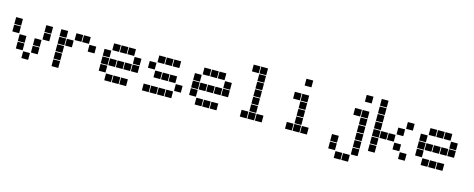

<svg xmlns="http://www.w3.org/2000/svg" viewBox="-37 -1481 6075 2462"><g transform="rotate(15 3000.0 -250.0)"><path d="M6 -495Q5 -495 5 -495Q5 -495 5 -494V-406Q5 -405 5 -405Q5 -405 6 -405H94Q95 -405 95 -405Q95 -405 95 -406V-494Q95 -495 95 -495Q95 -495 94 -495ZM406 -495Q405 -495 405 -495Q405 -495 405 -494V-406Q405 -405 405 -405Q405 -405 406 -405H494Q495 -405 495 -405Q495 -405 495 -406V-494Q495 -495 495 -495Q495 -495 494 -495ZM6 -395Q5 -395 5 -395Q5 -395 5 -394V-306Q5 -305 5 -305Q5 -305 6 -305H94Q95 -305 95 -305Q95 -305 95 -306V-394Q95 -395 95 -395Q95 -395 94 -395ZM406 -395Q405 -395 405 -395Q405 -395 405 -394V-306Q405 -305 405 -305Q405 -305 406 -305H494Q495 -305 495 -305Q495 -305 495 -306V-394Q495 -395 495 -395Q495 -395 494 -395ZM106 -295Q105 -295 105 -295Q105 -295 105 -294V-206Q105 -205 105 -205Q105 -205 106 -205H194Q195 -205 195 -205Q195 -205 195 -206V-294Q195 -295 195 -295Q195 -295 194 -295ZM306 -295Q305 -295 305 -295Q305 -295 305 -294V-206Q305 -205 305 -205Q305 -205 306 -205H394Q395 -205 395 -205Q395 -205 395 -206V-294Q395 -295 395 -295Q395 -295 394 -295ZM106 -195Q105 -195 105 -195Q105 -195 105 -194V-106Q105 -105 105 -105Q105 -105 106 -105H194Q195 -105 195 -105Q195 -105 195 -106V-194Q195 -195 195 -195Q195 -195 194 -195ZM306 -195Q305 -195 305 -195Q305 -195 305 -194V-106Q305 -105 305 -105Q305 -105 306 -105H394Q395 -105 395 -105Q395 -105 395 -106V-194Q395 -195 395 -195Q395 -195 394 -195ZM206 -95Q205 -95 205 -95Q205 -95 205 -94V-6Q205 -5 205 -5Q205 -5 206 -5H294Q295 -5 295 -5Q295 -5 295 -6V-94Q295 -95 295 -95Q295 -95 294 -95Z M606 -495Q605 -495 605 -495Q605 -495 605 -494V-406Q605 -405 605 -405Q605 -405 606 -405H694Q695 -405 695 -405Q695 -405 695 -406V-494Q695 -495 695 -495Q695 -495 694 -495ZM806 -495Q805 -495 805 -495Q805 -495 805 -494V-406Q805 -405 805 -405Q805 -405 806 -405H894Q895 -405 895 -405Q895 -405 895 -406V-494Q895 -495 895 -495Q895 -495 894 -495ZM906 -495Q905 -495 905 -495Q905 -495 905 -494V-406Q905 -405 905 -405Q905 -405 906 -405H994Q995 -405 995 -405Q995 -405 995 -406V-494Q995 -495 995 -495Q995 -495 994 -495ZM606 -395Q605 -395 605 -395Q605 -395 605 -394V-306Q605 -305 605 -305Q605 -305 606 -305H694Q695 -305 695 -305Q695 -305 695 -306V-394Q695 -395 695 -395Q695 -395 694 -395ZM706 -395Q705 -395 705 -395Q705 -395 705 -394V-306Q705 -305 705 -305Q705 -305 706 -305H794Q795 -305 795 -305Q795 -305 795 -306V-394Q795 -395 795 -395Q795 -395 794 -395ZM1006 -395Q1005 -395 1005 -395Q1005 -395 1005 -394V-306Q1005 -305 1005 -305Q1005 -305 1006 -305H1094Q1095 -305 1095 -305Q1095 -305 1095 -306V-394Q1095 -395 1095 -395Q1095 -395 1094 -395ZM606 -295Q605 -295 605 -295Q605 -295 605 -294V-206Q605 -205 605 -205Q605 -205 606 -205H694Q695 -205 695 -205Q695 -205 695 -206V-294Q695 -295 695 -295Q695 -295 694 -295ZM606 -195Q605 -195 605 -195Q605 -195 605 -194V-106Q605 -105 605 -105Q605 -105 606 -105H694Q695 -105 695 -105Q695 -105 695 -106V-194Q695 -195 695 -195Q695 -195 694 -195ZM606 -95Q605 -95 605 -95Q605 -95 605 -94V-6Q605 -5 605 -5Q605 -5 606 -5H694Q695 -5 695 -5Q695 -5 695 -6V-94Q695 -95 695 -95Q695 -95 694 -95Z M1306 -495Q1305 -495 1305 -495Q1305 -495 1305 -494V-406Q1305 -405 1305 -405Q1305 -405 1306 -405H1394Q1395 -405 1395 -405Q1395 -405 1395 -406V-494Q1395 -495 1395 -495Q1395 -495 1394 -495ZM1406 -495Q1405 -495 1405 -495Q1405 -495 1405 -494V-406Q1405 -405 1405 -405Q1405 -405 1406 -405H1494Q1495 -405 1495 -405Q1495 -405 1495 -406V-494Q1495 -495 1495 -495Q1495 -495 1494 -495ZM1506 -495Q1505 -495 1505 -495Q1505 -495 1505 -494V-406Q1505 -405 1505 -405Q1505 -405 1506 -405H1594Q1595 -405 1595 -405Q1595 -405 1595 -406V-494Q1595 -495 1595 -495Q1595 -495 1594 -495ZM1206 -395Q1205 -395 1205 -395Q1205 -395 1205 -394V-306Q1205 -305 1205 -305Q1205 -305 1206 -305H1294Q1295 -305 1295 -305Q1295 -305 1295 -306V-394Q1295 -395 1295 -395Q1295 -395 1294 -395ZM1606 -395Q1605 -395 1605 -395Q1605 -395 1605 -394V-306Q1605 -305 1605 -305Q1605 -305 1606 -305H1694Q1695 -305 1695 -305Q1695 -305 1695 -306V-394Q1695 -395 1695 -395Q1695 -395 1694 -395ZM1206 -295Q1205 -295 1205 -295Q1205 -295 1205 -294V-206Q1205 -205 1205 -205Q1205 -205 1206 -205H1294Q1295 -205 1295 -205Q1295 -205 1295 -206V-294Q1295 -295 1295 -295Q1295 -295 1294 -295ZM1306 -295Q1305 -295 1305 -295Q1305 -295 1305 -294V-206Q1305 -205 1305 -205Q1305 -205 1306 -205H1394Q1395 -205 1395 -205Q1395 -205 1395 -206V-294Q1395 -295 1395 -295Q1395 -295 1394 -295ZM1406 -295Q1405 -295 1405 -295Q1405 -295 1405 -294V-206Q1405 -205 1405 -205Q1405 -205 1406 -205H1494Q1495 -205 1495 -205Q1495 -205 1495 -206V-294Q1495 -295 1495 -295Q1495 -295 1494 -295ZM1506 -295Q1505 -295 1505 -295Q1505 -295 1505 -294V-206Q1505 -205 1505 -205Q1505 -205 1506 -205H1594Q1595 -205 1595 -205Q1595 -205 1595 -206V-294Q1595 -295 1595 -295Q1595 -295 1594 -295ZM1606 -295Q1605 -295 1605 -295Q1605 -295 1605 -294V-206Q1605 -205 1605 -205Q1605 -205 1606 -205H1694Q1695 -205 1695 -205Q1695 -205 1695 -206V-294Q1695 -295 1695 -295Q1695 -295 1694 -295ZM1206 -195Q1205 -195 1205 -195Q1205 -195 1205 -194V-106Q1205 -105 1205 -105Q1205 -105 1206 -105H1294Q1295 -105 1295 -105Q1295 -105 1295 -106V-194Q1295 -195 1295 -195Q1295 -195 1294 -195ZM1306 -95Q1305 -95 1305 -95Q1305 -95 1305 -94V-6Q1305 -5 1305 -5Q1305 -5 1306 -5H1394Q1395 -5 1395 -5Q1395 -5 1395 -6V-94Q1395 -95 1395 -95Q1395 -95 1394 -95ZM1406 -95Q1405 -95 1405 -95Q1405 -95 1405 -94V-6Q1405 -5 1405 -5Q1405 -5 1406 -5H1494Q1495 -5 1495 -5Q1495 -5 1495 -6V-94Q1495 -95 1495 -95Q1495 -95 1494 -95ZM1506 -95Q1505 -95 1505 -95Q1505 -95 1505 -94V-6Q1505 -5 1505 -5Q1505 -5 1506 -5H1594Q1595 -5 1595 -5Q1595 -5 1595 -6V-94Q1595 -95 1595 -95Q1595 -95 1594 -95Z M1906 -495Q1905 -495 1905 -495Q1905 -495 1905 -494V-406Q1905 -405 1905 -405Q1905 -405 1906 -405H1994Q1995 -405 1995 -405Q1995 -405 1995 -406V-494Q1995 -495 1995 -495Q1995 -495 1994 -495ZM2006 -495Q2005 -495 2005 -495Q2005 -495 2005 -494V-406Q2005 -405 2005 -405Q2005 -405 2006 -405H2094Q2095 -405 2095 -405Q2095 -405 2095 -406V-494Q2095 -495 2095 -495Q2095 -495 2094 -495ZM2106 -495Q2105 -495 2105 -495Q2105 -495 2105 -494V-406Q2105 -405 2105 -405Q2105 -405 2106 -405H2194Q2195 -405 2195 -405Q2195 -405 2195 -406V-494Q2195 -495 2195 -495Q2195 -495 2194 -495ZM1806 -395Q1805 -395 1805 -395Q1805 -395 1805 -394V-306Q1805 -305 1805 -305Q1805 -305 1806 -305H1894Q1895 -305 1895 -305Q1895 -305 1895 -306V-394Q1895 -395 1895 -395Q1895 -395 1894 -395ZM1906 -295Q1905 -295 1905 -295Q1905 -295 1905 -294V-206Q1905 -205 1905 -205Q1905 -205 1906 -205H1994Q1995 -205 1995 -205Q1995 -205 1995 -206V-294Q1995 -295 1995 -295Q1995 -295 1994 -295ZM2006 -295Q2005 -295 2005 -295Q2005 -295 2005 -294V-206Q2005 -205 2005 -205Q2005 -205 2006 -205H2094Q2095 -205 2095 -205Q2095 -205 2095 -206V-294Q2095 -295 2095 -295Q2095 -295 2094 -295ZM2106 -295Q2105 -295 2105 -295Q2105 -295 2105 -294V-206Q2105 -205 2105 -205Q2105 -205 2106 -205H2194Q2195 -205 2195 -205Q2195 -205 2195 -206V-294Q2195 -295 2195 -295Q2195 -295 2194 -295ZM2206 -195Q2205 -195 2205 -195Q2205 -195 2205 -194V-106Q2205 -105 2205 -105Q2205 -105 2206 -105H2294Q2295 -105 2295 -105Q2295 -105 2295 -106V-194Q2295 -195 2295 -195Q2295 -195 2294 -195ZM1806 -95Q1805 -95 1805 -95Q1805 -95 1805 -94V-6Q1805 -5 1805 -5Q1805 -5 1806 -5H1894Q1895 -5 1895 -5Q1895 -5 1895 -6V-94Q1895 -95 1895 -95Q1895 -95 1894 -95ZM1906 -95Q1905 -95 1905 -95Q1905 -95 1905 -94V-6Q1905 -5 1905 -5Q1905 -5 1906 -5H1994Q1995 -5 1995 -5Q1995 -5 1995 -6V-94Q1995 -95 1995 -95Q1995 -95 1994 -95ZM2006 -95Q2005 -95 2005 -95Q2005 -95 2005 -94V-6Q2005 -5 2005 -5Q2005 -5 2006 -5H2094Q2095 -5 2095 -5Q2095 -5 2095 -6V-94Q2095 -95 2095 -95Q2095 -95 2094 -95ZM2106 -95Q2105 -95 2105 -95Q2105 -95 2105 -94V-6Q2105 -5 2105 -5Q2105 -5 2106 -5H2194Q2195 -5 2195 -5Q2195 -5 2195 -6V-94Q2195 -95 2195 -95Q2195 -95 2194 -95Z M2506 -495Q2505 -495 2505 -495Q2505 -495 2505 -494V-406Q2505 -405 2505 -405Q2505 -405 2506 -405H2594Q2595 -405 2595 -405Q2595 -405 2595 -406V-494Q2595 -495 2595 -495Q2595 -495 2594 -495ZM2606 -495Q2605 -495 2605 -495Q2605 -495 2605 -494V-406Q2605 -405 2605 -405Q2605 -405 2606 -405H2694Q2695 -405 2695 -405Q2695 -405 2695 -406V-494Q2695 -495 2695 -495Q2695 -495 2694 -495ZM2706 -495Q2705 -495 2705 -495Q2705 -495 2705 -494V-406Q2705 -405 2705 -405Q2705 -405 2706 -405H2794Q2795 -405 2795 -405Q2795 -405 2795 -406V-494Q2795 -495 2795 -495Q2795 -495 2794 -495ZM2406 -395Q2405 -395 2405 -395Q2405 -395 2405 -394V-306Q2405 -305 2405 -305Q2405 -305 2406 -305H2494Q2495 -305 2495 -305Q2495 -305 2495 -306V-394Q2495 -395 2495 -395Q2495 -395 2494 -395ZM2806 -395Q2805 -395 2805 -395Q2805 -395 2805 -394V-306Q2805 -305 2805 -305Q2805 -305 2806 -305H2894Q2895 -305 2895 -305Q2895 -305 2895 -306V-394Q2895 -395 2895 -395Q2895 -395 2894 -395ZM2406 -295Q2405 -295 2405 -295Q2405 -295 2405 -294V-206Q2405 -205 2405 -205Q2405 -205 2406 -205H2494Q2495 -205 2495 -205Q2495 -205 2495 -206V-294Q2495 -295 2495 -295Q2495 -295 2494 -295ZM2506 -295Q2505 -295 2505 -295Q2505 -295 2505 -294V-206Q2505 -205 2505 -205Q2505 -205 2506 -205H2594Q2595 -205 2595 -205Q2595 -205 2595 -206V-294Q2595 -295 2595 -295Q2595 -295 2594 -295ZM2606 -295Q2605 -295 2605 -295Q2605 -295 2605 -294V-206Q2605 -205 2605 -205Q2605 -205 2606 -205H2694Q2695 -205 2695 -205Q2695 -205 2695 -206V-294Q2695 -295 2695 -295Q2695 -295 2694 -295ZM2706 -295Q2705 -295 2705 -295Q2705 -295 2705 -294V-206Q2705 -205 2705 -205Q2705 -205 2706 -205H2794Q2795 -205 2795 -205Q2795 -205 2795 -206V-294Q2795 -295 2795 -295Q2795 -295 2794 -295ZM2806 -295Q2805 -295 2805 -295Q2805 -295 2805 -294V-206Q2805 -205 2805 -205Q2805 -205 2806 -205H2894Q2895 -205 2895 -205Q2895 -205 2895 -206V-294Q2895 -295 2895 -295Q2895 -295 2894 -295ZM2406 -195Q2405 -195 2405 -195Q2405 -195 2405 -194V-106Q2405 -105 2405 -105Q2405 -105 2406 -105H2494Q2495 -105 2495 -105Q2495 -105 2495 -106V-194Q2495 -195 2495 -195Q2495 -195 2494 -195ZM2506 -95Q2505 -95 2505 -95Q2505 -95 2505 -94V-6Q2505 -5 2505 -5Q2505 -5 2506 -5H2594Q2595 -5 2595 -5Q2595 -5 2595 -6V-94Q2595 -95 2595 -95Q2595 -95 2594 -95ZM2606 -95Q2605 -95 2605 -95Q2605 -95 2605 -94V-6Q2605 -5 2605 -5Q2605 -5 2606 -5H2694Q2695 -5 2695 -5Q2695 -5 2695 -6V-94Q2695 -95 2695 -95Q2695 -95 2694 -95ZM2706 -95Q2705 -95 2705 -95Q2705 -95 2705 -94V-6Q2705 -5 2705 -5Q2705 -5 2706 -5H2794Q2795 -5 2795 -5Q2795 -5 2795 -6V-94Q2795 -95 2795 -95Q2795 -95 2794 -95Z M3106 -695Q3105 -695 3105 -695Q3105 -695 3105 -694V-606Q3105 -605 3105 -605Q3105 -605 3106 -605H3194Q3195 -605 3195 -605Q3195 -605 3195 -606V-694Q3195 -695 3195 -695Q3195 -695 3194 -695ZM3206 -695Q3205 -695 3205 -695Q3205 -695 3205 -694V-606Q3205 -605 3205 -605Q3205 -605 3206 -605H3294Q3295 -605 3295 -605Q3295 -605 3295 -606V-694Q3295 -695 3295 -695Q3295 -695 3294 -695ZM3206 -595Q3205 -595 3205 -595Q3205 -595 3205 -594V-506Q3205 -505 3205 -505Q3205 -505 3206 -505H3294Q3295 -505 3295 -505Q3295 -505 3295 -506V-594Q3295 -595 3295 -595Q3295 -595 3294 -595ZM3206 -495Q3205 -495 3205 -495Q3205 -495 3205 -494V-406Q3205 -405 3205 -405Q3205 -405 3206 -405H3294Q3295 -405 3295 -405Q3295 -405 3295 -406V-494Q3295 -495 3295 -495Q3295 -495 3294 -495ZM3206 -395Q3205 -395 3205 -395Q3205 -395 3205 -394V-306Q3205 -305 3205 -305Q3205 -305 3206 -305H3294Q3295 -305 3295 -305Q3295 -305 3295 -306V-394Q3295 -395 3295 -395Q3295 -395 3294 -395ZM3206 -295Q3205 -295 3205 -295Q3205 -295 3205 -294V-206Q3205 -205 3205 -205Q3205 -205 3206 -205H3294Q3295 -205 3295 -205Q3295 -205 3295 -206V-294Q3295 -295 3295 -295Q3295 -295 3294 -295ZM3206 -195Q3205 -195 3205 -195Q3205 -195 3205 -194V-106Q3205 -105 3205 -105Q3205 -105 3206 -105H3294Q3295 -105 3295 -105Q3295 -105 3295 -106V-194Q3295 -195 3295 -195Q3295 -195 3294 -195ZM3106 -95Q3105 -95 3105 -95Q3105 -95 3105 -94V-6Q3105 -5 3105 -5Q3105 -5 3106 -5H3194Q3195 -5 3195 -5Q3195 -5 3195 -6V-94Q3195 -95 3195 -95Q3195 -95 3194 -95ZM3206 -95Q3205 -95 3205 -95Q3205 -95 3205 -94V-6Q3205 -5 3205 -5Q3205 -5 3206 -5H3294Q3295 -5 3295 -5Q3295 -5 3295 -6V-94Q3295 -95 3295 -95Q3295 -95 3294 -95ZM3306 -95Q3305 -95 3305 -95Q3305 -95 3305 -94V-6Q3305 -5 3305 -5Q3305 -5 3306 -5H3394Q3395 -5 3395 -5Q3395 -5 3395 -6V-94Q3395 -95 3395 -95Q3395 -95 3394 -95Z M3806 -695Q3805 -695 3805 -695Q3805 -695 3805 -694V-606Q3805 -605 3805 -605Q3805 -605 3806 -605H3894Q3895 -605 3895 -605Q3895 -605 3895 -606V-694Q3895 -695 3895 -695Q3895 -695 3894 -695ZM3706 -495Q3705 -495 3705 -495Q3705 -495 3705 -494V-406Q3705 -405 3705 -405Q3705 -405 3706 -405H3794Q3795 -405 3795 -405Q3795 -405 3795 -406V-494Q3795 -495 3795 -495Q3795 -495 3794 -495ZM3806 -495Q3805 -495 3805 -495Q3805 -495 3805 -494V-406Q3805 -405 3805 -405Q3805 -405 3806 -405H3894Q3895 -405 3895 -405Q3895 -405 3895 -406V-494Q3895 -495 3895 -495Q3895 -495 3894 -495ZM3806 -395Q3805 -395 3805 -395Q3805 -395 3805 -394V-306Q3805 -305 3805 -305Q3805 -305 3806 -305H3894Q3895 -305 3895 -305Q3895 -305 3895 -306V-394Q3895 -395 3895 -395Q3895 -395 3894 -395ZM3806 -295Q3805 -295 3805 -295Q3805 -295 3805 -294V-206Q3805 -205 3805 -205Q3805 -205 3806 -205H3894Q3895 -205 3895 -205Q3895 -205 3895 -206V-294Q3895 -295 3895 -295Q3895 -295 3894 -295ZM3806 -195Q3805 -195 3805 -195Q3805 -195 3805 -194V-106Q3805 -105 3805 -105Q3805 -105 3806 -105H3894Q3895 -105 3895 -105Q3895 -105 3895 -106V-194Q3895 -195 3895 -195Q3895 -195 3894 -195ZM3706 -95Q3705 -95 3705 -95Q3705 -95 3705 -94V-6Q3705 -5 3705 -5Q3705 -5 3706 -5H3794Q3795 -5 3795 -5Q3795 -5 3795 -6V-94Q3795 -95 3795 -95Q3795 -95 3794 -95ZM3806 -95Q3805 -95 3805 -95Q3805 -95 3805 -94V-6Q3805 -5 3805 -5Q3805 -5 3806 -5H3894Q3895 -5 3895 -5Q3895 -5 3895 -6V-94Q3895 -95 3895 -95Q3895 -95 3894 -95ZM3906 -95Q3905 -95 3905 -95Q3905 -95 3905 -94V-6Q3905 -5 3905 -5Q3905 -5 3906 -5H3994Q3995 -5 3995 -5Q3995 -5 3995 -6V-94Q3995 -95 3995 -95Q3995 -95 3994 -95Z M4606 -695Q4605 -695 4605 -695Q4605 -695 4605 -694V-606Q4605 -605 4605 -605Q4605 -605 4606 -605H4694Q4695 -605 4695 -605Q4695 -605 4695 -606V-694Q4695 -695 4695 -695Q4695 -695 4694 -695ZM4506 -495Q4505 -495 4505 -495Q4505 -495 4505 -494V-406Q4505 -405 4505 -405Q4505 -405 4506 -405H4594Q4595 -405 4595 -405Q4595 -405 4595 -406V-494Q4595 -495 4595 -495Q4595 -495 4594 -495ZM4606 -495Q4605 -495 4605 -495Q4605 -495 4605 -494V-406Q4605 -405 4605 -405Q4605 -405 4606 -405H4694Q4695 -405 4695 -405Q4695 -405 4695 -406V-494Q4695 -495 4695 -495Q4695 -495 4694 -495ZM4606 -395Q4605 -395 4605 -395Q4605 -395 4605 -394V-306Q4605 -305 4605 -305Q4605 -305 4606 -305H4694Q4695 -305 4695 -305Q4695 -305 4695 -306V-394Q4695 -395 4695 -395Q4695 -395 4694 -395ZM4606 -295Q4605 -295 4605 -295Q4605 -295 4605 -294V-206Q4605 -205 4605 -205Q4605 -205 4606 -205H4694Q4695 -205 4695 -205Q4695 -205 4695 -206V-294Q4695 -295 4695 -295Q4695 -295 4694 -295ZM4606 -195Q4605 -195 4605 -195Q4605 -195 4605 -194V-106Q4605 -105 4605 -105Q4605 -105 4606 -105H4694Q4695 -105 4695 -105Q4695 -105 4695 -106V-194Q4695 -195 4695 -195Q4695 -195 4694 -195ZM4306 -95Q4305 -95 4305 -95Q4305 -95 4305 -94V-6Q4305 -5 4305 -5Q4305 -5 4306 -5H4394Q4395 -5 4395 -5Q4395 -5 4395 -6V-94Q4395 -95 4395 -95Q4395 -95 4394 -95ZM4606 -95Q4605 -95 4605 -95Q4605 -95 4605 -94V-6Q4605 -5 4605 -5Q4605 -5 4606 -5H4694Q4695 -5 4695 -5Q4695 -5 4695 -6V-94Q4695 -95 4695 -95Q4695 -95 4694 -95ZM4306 5Q4305 5 4305 5Q4305 5 4305 6V94Q4305 95 4305 95Q4305 95 4306 95H4394Q4395 95 4395 95Q4395 95 4395 94V6Q4395 5 4395 5Q4395 5 4394 5ZM4606 5Q4605 5 4605 5Q4605 5 4605 6V94Q4605 95 4605 95Q4605 95 4606 95H4694Q4695 95 4695 95Q4695 95 4695 94V6Q4695 5 4695 5Q4695 5 4694 5ZM4406 105Q4405 105 4405 105Q4405 105 4405 106V194Q4405 195 4405 195Q4405 195 4406 195H4494Q4495 195 4495 195Q4495 195 4495 194V106Q4495 105 4495 105Q4495 105 4494 105ZM4506 105Q4505 105 4505 105Q4505 105 4505 106V194Q4505 195 4505 195Q4505 195 4506 195H4594Q4595 195 4595 195Q4595 195 4595 194V106Q4595 105 4595 105Q4595 105 4594 105Z M4806 -695Q4805 -695 4805 -695Q4805 -695 4805 -694V-606Q4805 -605 4805 -605Q4805 -605 4806 -605H4894Q4895 -605 4895 -605Q4895 -605 4895 -606V-694Q4895 -695 4895 -695Q4895 -695 4894 -695ZM4806 -595Q4805 -595 4805 -595Q4805 -595 4805 -594V-506Q4805 -505 4805 -505Q4805 -505 4806 -505H4894Q4895 -505 4895 -505Q4895 -505 4895 -506V-594Q4895 -595 4895 -595Q4895 -595 4894 -595ZM4806 -495Q4805 -495 4805 -495Q4805 -495 4805 -494V-406Q4805 -405 4805 -405Q4805 -405 4806 -405H4894Q4895 -405 4895 -405Q4895 -405 4895 -406V-494Q4895 -495 4895 -495Q4895 -495 4894 -495ZM5206 -495Q5205 -495 5205 -495Q5205 -495 5205 -494V-406Q5205 -405 5205 -405Q5205 -405 5206 -405H5294Q5295 -405 5295 -405Q5295 -405 5295 -406V-494Q5295 -495 5295 -495Q5295 -495 5294 -495ZM4806 -395Q4805 -395 4805 -395Q4805 -395 4805 -394V-306Q4805 -305 4805 -305Q4805 -305 4806 -305H4894Q4895 -305 4895 -305Q4895 -305 4895 -306V-394Q4895 -395 4895 -395Q4895 -395 4894 -395ZM5106 -395Q5105 -395 5105 -395Q5105 -395 5105 -394V-306Q5105 -305 5105 -305Q5105 -305 5106 -305H5194Q5195 -305 5195 -305Q5195 -305 5195 -306V-394Q5195 -395 5195 -395Q5195 -395 5194 -395ZM4806 -295Q4805 -295 4805 -295Q4805 -295 4805 -294V-206Q4805 -205 4805 -205Q4805 -205 4806 -205H4894Q4895 -205 4895 -205Q4895 -205 4895 -206V-294Q4895 -295 4895 -295Q4895 -295 4894 -295ZM4906 -295Q4905 -295 4905 -295Q4905 -295 4905 -294V-206Q4905 -205 4905 -205Q4905 -205 4906 -205H4994Q4995 -205 4995 -205Q4995 -205 4995 -206V-294Q4995 -295 4995 -295Q4995 -295 4994 -295ZM5006 -295Q5005 -295 5005 -295Q5005 -295 5005 -294V-206Q5005 -205 5005 -205Q5005 -205 5006 -205H5094Q5095 -205 5095 -205Q5095 -205 5095 -206V-294Q5095 -295 5095 -295Q5095 -295 5094 -295ZM4806 -195Q4805 -195 4805 -195Q4805 -195 4805 -194V-106Q4805 -105 4805 -105Q4805 -105 4806 -105H4894Q4895 -105 4895 -105Q4895 -105 4895 -106V-194Q4895 -195 4895 -195Q4895 -195 4894 -195ZM5106 -195Q5105 -195 5105 -195Q5105 -195 5105 -194V-106Q5105 -105 5105 -105Q5105 -105 5106 -105H5194Q5195 -105 5195 -105Q5195 -105 5195 -106V-194Q5195 -195 5195 -195Q5195 -195 5194 -195ZM4806 -95Q4805 -95 4805 -95Q4805 -95 4805 -94V-6Q4805 -5 4805 -5Q4805 -5 4806 -5H4894Q4895 -5 4895 -5Q4895 -5 4895 -6V-94Q4895 -95 4895 -95Q4895 -95 4894 -95ZM5206 -95Q5205 -95 5205 -95Q5205 -95 5205 -94V-6Q5205 -5 5205 -5Q5205 -5 5206 -5H5294Q5295 -5 5295 -5Q5295 -5 5295 -6V-94Q5295 -95 5295 -95Q5295 -95 5294 -95Z M5506 -495Q5505 -495 5505 -495Q5505 -495 5505 -494V-406Q5505 -405 5505 -405Q5505 -405 5506 -405H5594Q5595 -405 5595 -405Q5595 -405 5595 -406V-494Q5595 -495 5595 -495Q5595 -495 5594 -495ZM5606 -495Q5605 -495 5605 -495Q5605 -495 5605 -494V-406Q5605 -405 5605 -405Q5605 -405 5606 -405H5694Q5695 -405 5695 -405Q5695 -405 5695 -406V-494Q5695 -495 5695 -495Q5695 -495 5694 -495ZM5706 -495Q5705 -495 5705 -495Q5705 -495 5705 -494V-406Q5705 -405 5705 -405Q5705 -405 5706 -405H5794Q5795 -405 5795 -405Q5795 -405 5795 -406V-494Q5795 -495 5795 -495Q5795 -495 5794 -495ZM5406 -395Q5405 -395 5405 -395Q5405 -395 5405 -394V-306Q5405 -305 5405 -305Q5405 -305 5406 -305H5494Q5495 -305 5495 -305Q5495 -305 5495 -306V-394Q5495 -395 5495 -395Q5495 -395 5494 -395ZM5806 -395Q5805 -395 5805 -395Q5805 -395 5805 -394V-306Q5805 -305 5805 -305Q5805 -305 5806 -305H5894Q5895 -305 5895 -305Q5895 -305 5895 -306V-394Q5895 -395 5895 -395Q5895 -395 5894 -395ZM5406 -295Q5405 -295 5405 -295Q5405 -295 5405 -294V-206Q5405 -205 5405 -205Q5405 -205 5406 -205H5494Q5495 -205 5495 -205Q5495 -205 5495 -206V-294Q5495 -295 5495 -295Q5495 -295 5494 -295ZM5506 -295Q5505 -295 5505 -295Q5505 -295 5505 -294V-206Q5505 -205 5505 -205Q5505 -205 5506 -205H5594Q5595 -205 5595 -205Q5595 -205 5595 -206V-294Q5595 -295 5595 -295Q5595 -295 5594 -295ZM5606 -295Q5605 -295 5605 -295Q5605 -295 5605 -294V-206Q5605 -205 5605 -205Q5605 -205 5606 -205H5694Q5695 -205 5695 -205Q5695 -205 5695 -206V-294Q5695 -295 5695 -295Q5695 -295 5694 -295ZM5706 -295Q5705 -295 5705 -295Q5705 -295 5705 -294V-206Q5705 -205 5705 -205Q5705 -205 5706 -205H5794Q5795 -205 5795 -205Q5795 -205 5795 -206V-294Q5795 -295 5795 -295Q5795 -295 5794 -295ZM5806 -295Q5805 -295 5805 -295Q5805 -295 5805 -294V-206Q5805 -205 5805 -205Q5805 -205 5806 -205H5894Q5895 -205 5895 -205Q5895 -205 5895 -206V-294Q5895 -295 5895 -295Q5895 -295 5894 -295ZM5406 -195Q5405 -195 5405 -195Q5405 -195 5405 -194V-106Q5405 -105 5405 -105Q5405 -105 5406 -105H5494Q5495 -105 5495 -105Q5495 -105 5495 -106V-194Q5495 -195 5495 -195Q5495 -195 5494 -195ZM5506 -95Q5505 -95 5505 -95Q5505 -95 5505 -94V-6Q5505 -5 5505 -5Q5505 -5 5506 -5H5594Q5595 -5 5595 -5Q5595 -5 5595 -6V-94Q5595 -95 5595 -95Q5595 -95 5594 -95ZM5606 -95Q5605 -95 5605 -95Q5605 -95 5605 -94V-6Q5605 -5 5605 -5Q5605 -5 5606 -5H5694Q5695 -5 5695 -5Q5695 -5 5695 -6V-94Q5695 -95 5695 -95Q5695 -95 5694 -95ZM5706 -95Q5705 -95 5705 -95Q5705 -95 5705 -94V-6Q5705 -5 5705 -5Q5705 -5 5706 -5H5794Q5795 -5 5795 -5Q5795 -5 5795 -6V-94Q5795 -95 5795 -95Q5795 -95 5794 -95Z"/></g></svg>

Font: Doto Black
Style: Regular
Weight: 900
Monospace: yes
Version: Version 1.000